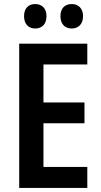

<svg xmlns="http://www.w3.org/2000/svg" viewBox="-20 -930 500 950"><path d="M99 -850C99 -810 122 -789 154 -789C187 -789 210 -810 210 -850C210 -889 187 -910 154 -910C122 -910 99 -890 99 -850ZM279 -850C279 -810 302 -789 335 -789C367 -789 391 -810 391 -850C391 -889 367 -910 335 -910C302 -910 279 -890 279 -850ZM412 0V-104H195V-320H398V-423H195V-611H412V-714H75V0Z"/></svg>

Font: Noto Sans Thai Cond SemBd
Style: Regular
Weight: 600
Width: 3
Designer: Monotype Design Team
Foundry: Monotype Imaging Inc.
Version: Version 2.002